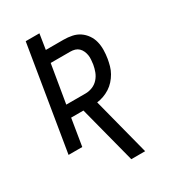

<svg xmlns="http://www.w3.org/2000/svg" viewBox="-225 -849 1049 1177"><g transform="rotate(-30 300.0 -260.0)"><path d="M447 215H349L244 -190H157L126 0H29L150 -735H247L230 -627H355Q386 -627 415 -621Q444 -615 467 -599.5Q490 -584 506.5 -560.5Q523 -537 530 -509Q537 -481 536.5 -450.5Q536 -420 531 -390Q527 -367 520.5 -343.5Q514 -320 501.5 -298Q489 -276 472 -257Q455 -238 434 -224.5Q413 -211 389.5 -202.5Q366 -194 342 -191ZM171 -274H308Q332 -274 356 -283.5Q380 -293 397.5 -312.5Q415 -332 424 -356Q433 -380 437 -404Q439 -420 440.5 -436.5Q442 -453 439.5 -468.5Q437 -484 430.5 -498.5Q424 -513 413 -523.5Q402 -534 387 -538.5Q372 -543 355 -543H216Z"/></g></svg>

Font: Iosevka Medium Extended
Style: Italic
Weight: 500
Width: 7
Italic angle: -9°
Monospace: yes
Designer: Belleve Invis
Foundry: Belleve Invis
Version: Version 32.5.0; ttfautohint (v1.8.4)